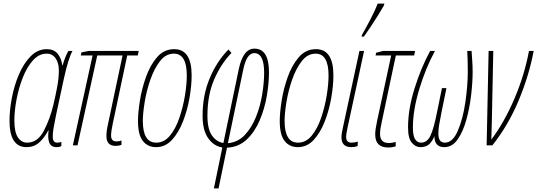

<svg xmlns="http://www.w3.org/2000/svg" viewBox="-20 -810 2994 1070"><path d="M128 10Q169 10 197.5 -15Q226 -40 249 -83H251Q245 -41 254.5 -15.5Q264 10 296 10Q315 10 322 3V-19Q308 -15 299 -15Q274 -15 274 -48Q274 -70 278.5 -97Q283 -124 292 -167L335 -367Q360 -483 384 -526H361Q343 -495 329 -446H327Q322 -486 301 -511Q280 -536 241 -536Q190 -536 151 -496.5Q112 -457 85.5 -395Q59 -333 46 -264Q33 -195 33 -137Q33 10 128 10ZM131 -15Q100 -15 80 -44Q60 -73 60 -139Q60 -191 72 -255Q84 -319 107 -377.5Q130 -436 163.5 -473.5Q197 -511 240 -511Q272 -511 290 -485Q308 -459 308 -417Q308 -375 298.5 -324.5Q289 -274 277 -224Q259 -148 224.5 -81.5Q190 -15 131 -15Z M624 3Q643 3 657 -3V-27Q645 -22 629 -22Q599 -22 599 -54Q599 -77 608 -119L689 -501H748L753 -526H474L434 -518L430 -501H496L386 0H412L522 -501H663L582 -119Q578 -102 575.5 -84Q573 -66 573 -52Q573 3 624 3Z M850 10Q901 10 938 -30Q975 -70 999.5 -132.5Q1024 -195 1036 -264Q1048 -333 1048 -390Q1048 -536 951 -536Q894 -536 855.5 -491.5Q817 -447 793.5 -381Q770 -315 759.5 -248Q749 -181 749 -136Q749 -59 776 -24.5Q803 10 850 10ZM851 -15Q776 -15 776 -136Q776 -177 786 -239.5Q796 -302 817.5 -364.5Q839 -427 871.5 -469Q904 -511 949 -511Q1021 -511 1021 -389Q1021 -340 1010.5 -276.5Q1000 -213 979.5 -153Q959 -93 927 -54Q895 -15 851 -15Z M1172 240H1198L1245 13Q1310 10 1355 -32.5Q1400 -75 1427.5 -140Q1455 -205 1467 -276Q1479 -347 1479 -407Q1479 -539 1398 -539Q1335 -539 1311 -426L1225 -13Q1187 -19 1161.5 -54.5Q1136 -90 1136 -165Q1136 -280 1173.5 -367Q1211 -454 1270 -515L1253 -534Q1188 -468 1148.5 -373.5Q1109 -279 1109 -165Q1109 -84 1140 -40Q1171 4 1219 12ZM1250 -12 1336 -424Q1355 -514 1397 -514Q1452 -514 1452 -405Q1452 -351 1441.5 -285.5Q1431 -220 1407 -159.5Q1383 -99 1344.5 -58Q1306 -17 1250 -12Z M1640 10Q1691 10 1728 -30Q1765 -70 1789.5 -132.5Q1814 -195 1826 -264Q1838 -333 1838 -390Q1838 -536 1741 -536Q1684 -536 1645.5 -491.5Q1607 -447 1583.5 -381Q1560 -315 1549.5 -248Q1539 -181 1539 -136Q1539 -59 1566 -24.5Q1593 10 1640 10ZM1641 -15Q1566 -15 1566 -136Q1566 -177 1576 -239.5Q1586 -302 1607.5 -364.5Q1629 -427 1661.5 -469Q1694 -511 1739 -511Q1811 -511 1811 -389Q1811 -340 1800.5 -276.5Q1790 -213 1769.5 -153Q1749 -93 1717 -54Q1685 -15 1641 -15Z M1938 10Q1957 10 1973 4L1974 -21Q1958 -15 1939 -15Q1909 -15 1909 -47Q1909 -65 1918 -104L2009 -526H1983L1892 -104Q1883 -65 1883 -45Q1883 10 1938 10ZM1995 -606H2008Q2020 -622 2043.5 -657.5Q2067 -693 2089.5 -729Q2112 -765 2120 -780L2122 -790H2085Q2071 -753 2044 -701.5Q2017 -650 1997 -615Z M2143 12Q2157 12 2167 10Q2177 8 2185 6V-19Q2177 -17 2167.5 -15Q2158 -13 2147 -13Q2098 -13 2098 -63Q2098 -79 2100.5 -94.5Q2103 -110 2108 -133L2186 -501H2288L2293 -526H2114L2076 -516L2073 -501H2160L2082 -138Q2071 -88 2071 -61Q2071 12 2143 12Z M2322 10Q2355 10 2372.5 -7Q2390 -24 2401 -51Q2401 10 2456 10Q2500 10 2530 -32.5Q2560 -75 2578.5 -141Q2597 -207 2605.5 -279.5Q2614 -352 2614 -411Q2614 -442 2611.5 -475.5Q2609 -509 2608 -526H2584Q2585 -508 2586 -477Q2587 -446 2587 -414Q2587 -334 2573.5 -241Q2560 -148 2531.5 -81.5Q2503 -15 2459 -15Q2423 -15 2423 -65Q2423 -89 2427 -112.5Q2431 -136 2441 -187L2468 -319H2443L2416 -187Q2397 -91 2378.5 -53Q2360 -15 2326 -15Q2306 -15 2293.5 -34Q2281 -53 2281 -100Q2281 -195 2316.5 -313Q2352 -431 2404 -526H2377Q2327 -434 2290.5 -318Q2254 -202 2254 -100Q2254 -39 2275 -14.5Q2296 10 2322 10Z M2692 0H2724Q2813 -112 2871 -251.5Q2929 -391 2954 -526H2928Q2903 -392 2847 -260.5Q2791 -129 2718 -32Q2719 -57 2719.5 -82Q2720 -107 2721 -136L2729 -526H2703Z"/></svg>

Font: Noto Sans Display Condensed Thin
Style: Italic
Weight: 250
Width: 3
Italic angle: -12°
Designer: Monotype Design Team
Foundry: Monotype Imaging Inc.
Version: Version 1.900